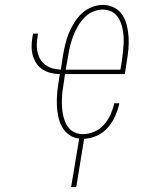

<svg xmlns="http://www.w3.org/2000/svg" viewBox="-20 -558 640 783"><path d="M270 205 303 7Q280 5 261.5 -8.5Q243 -22 232.5 -41.5Q222 -61 217.5 -83.5Q213 -106 212 -129Q211 -152 213 -176Q215 -200 219 -223L224 -256Q205 -256 187 -260.5Q169 -265 154 -274.5Q139 -284 129 -299Q119 -314 114 -331Q109 -348 109 -367.5Q109 -387 112 -406L115 -421H135L133 -406Q130 -389 130 -372.5Q130 -356 134 -341Q138 -326 146.5 -313Q155 -300 167.5 -291.5Q180 -283 195.5 -279Q211 -275 228 -274L237 -333Q241 -356 246.5 -378.5Q252 -401 261 -423Q270 -445 283 -466Q296 -487 314 -503.5Q332 -520 354.5 -529Q377 -538 400 -538Q424 -538 445.5 -527Q467 -516 479.5 -496.5Q492 -477 497.5 -453.5Q503 -430 504.5 -405.5Q506 -381 503.5 -356Q501 -331 497 -307L489 -256H245L240 -220Q237 -204 235 -187.5Q233 -171 232.5 -154.5Q232 -138 233 -121.5Q234 -105 237 -90Q240 -75 246 -60.5Q252 -46 262 -34.5Q272 -23 287 -17Q302 -11 319 -11Q342 -11 365 -21Q388 -31 404.5 -50Q421 -69 431 -91.5Q441 -114 446 -137H467Q461 -111 450 -85.5Q439 -60 420.5 -38.5Q402 -17 376 -5Q350 7 323 8L291 205ZM248 -274H471L477 -310Q479 -326 481 -342.5Q483 -359 484 -375.5Q485 -392 484 -408Q483 -424 480 -439.5Q477 -455 471 -469.5Q465 -484 455 -495.5Q445 -507 430.5 -513Q416 -519 399 -519Q378 -519 358 -510Q338 -501 323 -485Q308 -469 297 -450Q286 -431 278.5 -411Q271 -391 266 -371Q261 -351 258 -330Z"/></svg>

Font: Iosevka Slab ThExObl
Style: Regular
Weight: 100
Width: 7
Italic angle: -9°
Monospace: yes
Designer: Belleve Invis
Foundry: Belleve Invis
Version: Version 11.1.1; ttfautohint (v1.8.3)